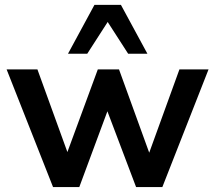

<svg xmlns="http://www.w3.org/2000/svg" viewBox="-20 -762 876 782"><path d="M196.1 0H302.9L445.1 -383.3H389.2L534.3 0H641.2L829.4 -479.4H710.8L577.5 -111.8H598L464.7 -479.4H378.4L243.1 -111.8H265.7L132.4 -479.4H6.9ZM256.9 -543.1H335.3L418.6 -672.5L502 -543.1H580.4L472.5 -742.2H364.7Z"/></svg>

Font: LL Pando Sans
Style: Bold
Weight: 700
Designer: Joshua Smith
Foundry: Joshua Smith
Version: Version 1.000;Glyphs 3.2.1 (3258)